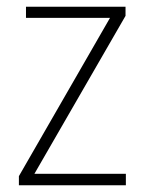

<svg xmlns="http://www.w3.org/2000/svg" viewBox="-20 -549 429 569"><path d="M353 0V-34H82L352 -502V-529H57V-496H306L36 -27V0Z"/></svg>

Font: Noto Sans Devanagari SemiCondensed ExtraLight
Style: Regular
Weight: 200
Width: 4
Designer: Jelle Bosma - Monotype Design Team
Foundry: Monotype Imaging Inc.
Version: Version 2.004